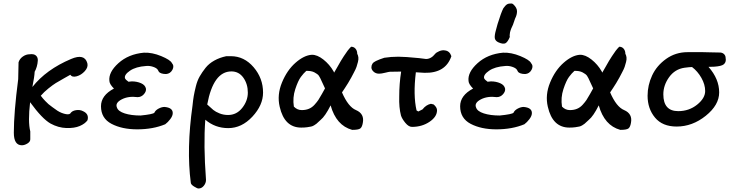

<svg xmlns="http://www.w3.org/2000/svg" viewBox="-20 -721 4188 1097"><path d="M153 75Q153 89 136.5 99Q120 109 105 109Q59 109 59 37Q59 -77 84 -269L86 -365Q92 -385 110.5 -398Q129 -411 150 -411Q174 -414 185.5 -403.5Q197 -393 196 -375Q195 -357 190 -340Q185 -323 178 -311Q177 -284 165 -224Q244 -324 386 -384Q463 -417 479 -360Q485 -337 464.5 -314.5Q444 -292 418 -285Q392 -278 382 -294Q377 -291 346.5 -274Q316 -257 299 -246.5Q282 -236 256.5 -215.5Q231 -195 213 -174Q225 -158 238 -144.5Q251 -131 257 -126Q263 -121 278.5 -109.5Q294 -98 296 -97Q319 -79 345.5 -71.5Q372 -64 381 -72Q391 -88 414 -91.5Q437 -95 454 -86Q490 -70 480 -34Q466 -14 435.5 -1Q405 12 359 10.5Q313 9 269 -15Q221 -42 152 -137Q139 -26 153 30Z M764 18Q677 18 617 -13.5Q557 -45 557 -114Q557 -176 631 -215Q606 -240 605 -258Q599 -308 656.5 -360Q714 -412 802 -420Q849 -422 901 -400.5Q953 -379 962 -361Q977 -344 965 -322Q953 -300 929 -298Q912 -298 901.5 -302Q891 -306 888 -310.5Q885 -315 881 -323Q874 -333 854 -339.5Q834 -346 815 -344Q756 -340 722.5 -317Q689 -294 694 -274Q698 -265 714 -254Q726 -256 733 -256Q762 -256 786 -245.5Q810 -235 814 -214Q816 -198 801.5 -182Q787 -166 766 -166Q713 -173 675 -153Q637 -133 648 -107Q655 -85 692.5 -73Q730 -61 783 -61Q854 -68 862 -77Q868 -91 886 -100.5Q904 -110 920 -110Q967 -106 967 -75Q967 -59 953 -40.5Q939 -22 924 -11Q854 18 764 18Z M1070 322Q1045 130 1080 -118Q1083 -149 1087 -172Q1091 -195 1099 -227.5Q1107 -260 1121 -284.5Q1135 -309 1154.5 -333.5Q1174 -358 1204.5 -375Q1235 -392 1273 -400H1299Q1375 -400 1429 -337Q1483 -274 1483 -192Q1483 -120 1422 -54.5Q1361 11 1284 11Q1209 11 1153 -37Q1142 105 1157 307Q1157 325 1144.5 340.5Q1132 356 1114 356Q1107 356 1088.5 344.5Q1070 333 1070 322ZM1164 -124Q1185 -104 1198.5 -93Q1212 -82 1234.5 -73Q1257 -64 1283 -64Q1332 -64 1364 -104.5Q1396 -145 1396 -192Q1396 -241 1370.5 -277Q1345 -313 1302 -313Q1199 -313 1164 -124Z M1578 -111Q1562 -179 1591 -249.5Q1620 -320 1668.5 -362.5Q1717 -405 1761 -408Q1792 -409 1827.5 -381Q1863 -353 1886 -313L1889 -306Q1893 -312 1907.5 -338Q1922 -364 1927.5 -373Q1933 -382 1944.5 -400Q1956 -418 1965.5 -430.5Q1975 -443 1986 -454Q2002 -454 2011.5 -442.5Q2021 -431 2021 -414Q2026 -405 2027.5 -393.5Q2029 -382 2025 -366.5Q2021 -351 2017 -339Q2013 -327 2002.5 -307.5Q1992 -288 1987 -278Q1982 -268 1968.5 -246Q1955 -224 1951 -218.5Q1947 -213 1934 -193Q1970 -110 2014 -92Q2063 -71 2053 -19Q2049 5 2038.5 13Q2028 21 1992 21Q1901 -4 1869 -119Q1838 -57 1812 -36Q1808 -33 1800 -25Q1792 -17 1788 -14Q1784 -11 1775.5 -5.5Q1767 0 1758 2Q1749 4 1734.5 6Q1720 8 1701 8Q1605 8 1578 -111ZM1659 -112Q1678 -92 1704 -92Q1727 -92 1745 -99.5Q1763 -107 1777 -122.5Q1791 -138 1799 -150Q1807 -162 1819.5 -184.5Q1832 -207 1837 -216Q1831 -227 1820 -252.5Q1809 -278 1802 -288Q1795 -298 1776.5 -307.5Q1758 -317 1730 -316Q1715 -303 1699 -281.5Q1683 -260 1667 -211.5Q1651 -163 1659 -112Z M2102 -336Q2102 -348 2108 -357Q2114 -366 2128 -372.5Q2142 -379 2150 -382Q2158 -385 2176 -391Q2214 -397 2256 -397Q2294 -397 2374 -389L2414 -384Q2443 -384 2466 -413Q2472 -421 2489.5 -428.5Q2507 -436 2522 -433Q2549 -430 2559 -400Q2526 -302 2405 -305L2356 -308Q2340 -177 2360 -90L2370 -84L2394 -96Q2414 -122 2442 -128Q2443 -127 2450 -126Q2457 -125 2459 -123Q2477 -107 2477 -91Q2477 -54 2434 -25Q2391 4 2334 4Q2315 4 2296 -19Q2277 -42 2271 -61Q2259 -107 2261 -169Q2261 -243 2272 -312L2208 -311Q2203 -311 2181 -305.5Q2159 -300 2146 -300Q2127 -300 2114.5 -311.5Q2102 -323 2102 -336Z M2816 18Q2729 18 2669 -13.5Q2609 -45 2609 -114Q2609 -176 2683 -215Q2658 -240 2657 -258Q2651 -308 2708.5 -360Q2766 -412 2854 -420Q2901 -422 2953 -400.5Q3005 -379 3014 -361Q3029 -344 3017 -322Q3005 -300 2981 -298Q2964 -298 2953.5 -302Q2943 -306 2940 -310.5Q2937 -315 2933 -323Q2926 -333 2906 -339.5Q2886 -346 2867 -344Q2808 -340 2774.5 -317Q2741 -294 2746 -274Q2750 -265 2766 -254Q2778 -256 2785 -256Q2814 -256 2838 -245.5Q2862 -235 2866 -214Q2868 -198 2853.5 -182Q2839 -166 2818 -166Q2765 -173 2727 -153Q2689 -133 2700 -107Q2707 -85 2744.5 -73Q2782 -61 2835 -61Q2906 -68 2914 -77Q2920 -91 2938 -100.5Q2956 -110 2972 -110Q3019 -106 3019 -75Q3019 -59 3005 -40.5Q2991 -22 2976 -11Q2906 18 2816 18ZM2807 -503Q2805 -519 2813.5 -549Q2822 -579 2823 -584Q2843 -649 2856 -674Q2868 -691 2877.5 -696.5Q2887 -702 2905 -701L2912 -697Q2934 -677 2934 -656.5Q2934 -636 2923 -615Q2912 -585 2911 -580Q2910 -577 2906 -569Q2902 -561 2901 -558Q2900 -555 2897 -547Q2894 -539 2894 -536Q2894 -533 2892.5 -524Q2891 -515 2893 -510Q2881 -481 2868 -474Q2855 -467 2828 -479Q2810 -487 2807 -503Z M3110 -111Q3094 -179 3123 -249.5Q3152 -320 3200.5 -362.5Q3249 -405 3293 -408Q3324 -409 3359.5 -381Q3395 -353 3418 -313L3421 -306Q3425 -312 3439.5 -338Q3454 -364 3459.5 -373Q3465 -382 3476.5 -400Q3488 -418 3497.5 -430.5Q3507 -443 3518 -454Q3534 -454 3543.5 -442.5Q3553 -431 3553 -414Q3558 -405 3559.5 -393.5Q3561 -382 3557 -366.5Q3553 -351 3549 -339Q3545 -327 3534.5 -307.5Q3524 -288 3519 -278Q3514 -268 3500.5 -246Q3487 -224 3483 -218.5Q3479 -213 3466 -193Q3502 -110 3546 -92Q3595 -71 3585 -19Q3581 5 3570.5 13Q3560 21 3524 21Q3433 -4 3401 -119Q3370 -57 3344 -36Q3340 -33 3332 -25Q3324 -17 3320 -14Q3316 -11 3307.5 -5.5Q3299 0 3290 2Q3281 4 3266.5 6Q3252 8 3233 8Q3137 8 3110 -111ZM3191 -112Q3210 -92 3236 -92Q3259 -92 3277 -99.5Q3295 -107 3309 -122.5Q3323 -138 3331 -150Q3339 -162 3351.5 -184.5Q3364 -207 3369 -216Q3363 -227 3352 -252.5Q3341 -278 3334 -288Q3327 -298 3308.5 -307.5Q3290 -317 3262 -316Q3247 -303 3231 -281.5Q3215 -260 3199 -211.5Q3183 -163 3191 -112Z M3891 -334Q3836 -326 3803 -280Q3770 -234 3770 -182Q3770 -86 3855 -86Q3917 -86 3963 -123Q4009 -160 4009 -201Q4009 -238 3987.5 -276Q3966 -314 3934 -338Q3921 -338 3891 -334ZM3680 -174Q3680 -234 3706 -290Q3732 -346 3786 -384.5Q3840 -423 3909 -423H3996Q4013 -423 4038 -422Q4063 -421 4088 -421Q4105 -422 4115.5 -413Q4126 -404 4126 -389Q4126 -387 4126.5 -384Q4127 -381 4127 -380Q4127 -363 4114.5 -353Q4102 -343 4062 -340L4028 -339Q4089 -270 4089 -193Q4089 -121 4012.5 -59.5Q3936 2 3846 2Q3765 2 3722.5 -49Q3680 -100 3680 -174Z"/></svg>

Font: Excalifont
Style: Regular
Weight: 400
Designer: Your Own Font Foundry (Virgil); Ján Filípek / DizajnDesign (Excalifont, modifications)
Foundry: Your Own Font Foundry (Virgil); Ján Filípek / DizajnDesign (Excalifont, modifications)
Version: Version 1.000;Glyphs 3.2 (3227)